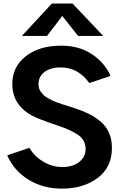

<svg xmlns="http://www.w3.org/2000/svg" viewBox="-20 -1066 689 1103"><path d="M21.5 -173.8 149.4 -216.8Q175.8 -168.9 228 -137.7Q280.3 -106.4 338.9 -106.4Q398.4 -106.4 435.1 -135.7Q471.7 -165 471.7 -210Q471.7 -259.8 431.2 -289.1Q390.6 -318.4 314.5 -343.8Q200.2 -381.8 161.1 -403.3Q50.8 -464.8 50.8 -584Q50.8 -682.6 128.4 -743.2Q206.1 -803.7 330.1 -803.7Q434.6 -803.7 507.8 -754.9Q581.1 -706.1 615.2 -629.9L493.2 -588.9Q428.7 -678.7 329.1 -678.7Q269.5 -678.7 235.4 -652.3Q201.2 -626 201.2 -584Q201.2 -570.3 204.6 -558.6Q208 -546.9 215.8 -537.1Q223.6 -527.3 231.4 -519Q239.3 -510.7 253.9 -502.9Q268.6 -495.1 278.8 -489.7Q289.1 -484.4 309.1 -477.1Q329.1 -469.7 340.3 -466.3Q351.6 -462.9 375 -455.6Q398.4 -448.2 409.2 -444.3Q454.1 -429.7 488.3 -413.1Q522.5 -396.5 555.2 -370.1Q587.9 -343.8 605.5 -304.7Q623 -265.6 623 -216.8Q623 -105.5 541.5 -43.9Q460 17.6 335 17.6Q226.6 17.6 143.1 -34.2Q59.6 -85.9 21.5 -173.8ZM105.5 -859.4 278.3 -1045.9H396.5L573.2 -859.4H428.7L337.9 -974.6L250 -859.4Z"/></svg>

Font: Gothic A1 ExtraBold
Style: Regular
Weight: 800
Designer: HanYang I&C Co.,Ltd.
Foundry: HanYang I&C Co.,Ltd.
Version: Version 2.50